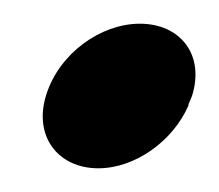

<svg xmlns="http://www.w3.org/2000/svg" viewBox="-20 -108 185 162"><path d="M19 -28C8 7 29 34 63 34C94 34 126 11 139 -19V-20C139 -20 140 -22 142 -27C153 -62 132 -88 98 -88C65 -88 30 -63 19 -28Z"/></svg>

Font: SolarCharger
Style: 952
Weight: 900
Designer: Mew Too
Foundry: Cannot Into Space Fonts/KineticPlasma Fonts
Version: Version 1.100